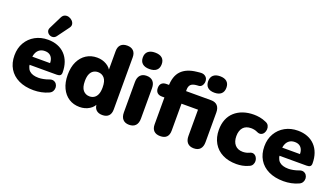

<svg xmlns="http://www.w3.org/2000/svg" viewBox="-67 -1327 3292 1880"><g transform="rotate(20 1579.5 -387.0)"><path d="M320 11Q230 11 164.5 -20.5Q99 -52 64 -110Q29 -168 29 -247Q29 -323 62.5 -380.5Q96 -438 154.5 -470.5Q213 -503 288 -503Q343 -503 388 -485.5Q433 -468 465 -434.5Q497 -401 513.5 -354Q530 -307 530 -249Q530 -229 519 -219.5Q508 -210 484 -210H178V-294H400L384 -281Q384 -318 374 -341Q364 -364 344.5 -376Q325 -388 296 -388Q265 -388 242.5 -373.5Q220 -359 208 -331Q196 -303 196 -261V-252Q196 -181 227.5 -150.5Q259 -120 325 -120Q347 -120 375.5 -125.5Q404 -131 430 -141Q456 -151 475 -144.5Q494 -138 504.5 -122.5Q515 -107 516 -87.5Q517 -68 507 -49.5Q497 -31 474 -21Q439 -5 399.5 3Q360 11 320 11ZM354 -564Q340 -546 320.5 -543.5Q301 -541 284 -550.5Q267 -560 259.5 -577.5Q252 -595 262 -617L328 -750Q340 -774 360 -781Q380 -788 400.5 -782Q421 -776 436.5 -761Q452 -746 455.5 -726Q459 -706 443 -685Z M799 11Q736 11 687.5 -20Q639 -51 611.5 -109Q584 -167 584 -246Q584 -327 611.5 -384Q639 -441 687.5 -472Q736 -503 799 -503Q854 -503 898 -477Q942 -451 957 -410H946V-624Q946 -668 969 -691Q992 -714 1035 -714Q1077 -714 1100.5 -691Q1124 -668 1124 -624V-81Q1124 -37 1101.5 -14Q1079 9 1036 9Q994 9 971 -14Q948 -37 948 -81V-138L959 -89Q945 -44 900.5 -16.5Q856 11 799 11ZM856 -120Q883 -120 904 -133.5Q925 -147 936.5 -174.5Q948 -202 948 -246Q948 -313 922 -342.5Q896 -372 856 -372Q829 -372 808 -359Q787 -346 775 -318.5Q763 -291 763 -246Q763 -180 789 -150Q815 -120 856 -120Z M1315 9Q1273 9 1250 -16Q1227 -41 1227 -88V-404Q1227 -451 1250 -476Q1273 -501 1315 -501Q1358 -501 1381.5 -476Q1405 -451 1405 -404V-88Q1405 -41 1382 -16Q1359 9 1315 9ZM1315 -572Q1268 -572 1242.5 -594Q1217 -616 1217 -658Q1217 -699 1242.5 -721Q1268 -743 1315 -743Q1364 -743 1389 -721Q1414 -699 1414 -658Q1414 -616 1389 -594Q1364 -572 1315 -572Z M1639 9Q1596 9 1573 -14Q1550 -37 1550 -81V-361H1524Q1492 -361 1474.5 -378Q1457 -395 1457 -427Q1457 -459 1474.5 -475.5Q1492 -492 1524 -492H1601L1550 -445V-473Q1550 -583 1603.5 -639Q1657 -695 1763 -706L1791 -709Q1824 -713 1843.5 -701.5Q1863 -690 1870 -671.5Q1877 -653 1873.5 -633Q1870 -613 1858.5 -599Q1847 -585 1828 -583L1810 -582Q1764 -579 1746 -560.5Q1728 -542 1728 -507V-474L1706 -492H1989Q2032 -492 2055 -467.5Q2078 -443 2078 -396V-88Q2078 -41 2055.5 -16Q2033 9 1989 9Q1946 9 1923 -16Q1900 -41 1900 -88V-361H1728V-81Q1728 9 1639 9ZM1993 -572Q1947 -572 1922.5 -594Q1898 -616 1898 -658Q1898 -699 1922.5 -721Q1947 -743 1993 -743Q2039 -743 2063.5 -721Q2088 -699 2088 -658Q2088 -616 2063.5 -594Q2039 -572 1993 -572Z M2433 11Q2350 11 2288.5 -20Q2227 -51 2193 -109.5Q2159 -168 2159 -247Q2159 -307 2178 -354.5Q2197 -402 2233.5 -435Q2270 -468 2320.5 -485.5Q2371 -503 2433 -503Q2462 -503 2494 -497.5Q2526 -492 2560 -477Q2584 -468 2593.5 -449.5Q2603 -431 2601.5 -410Q2600 -389 2589.5 -372Q2579 -355 2560.5 -349Q2542 -343 2519 -354Q2503 -362 2485.5 -365.5Q2468 -369 2452 -369Q2425 -369 2404.5 -361Q2384 -353 2370 -337.5Q2356 -322 2348.5 -299Q2341 -276 2341 -247Q2341 -189 2370 -156Q2399 -123 2452 -123Q2468 -123 2485 -126.5Q2502 -130 2519 -138Q2542 -149 2560 -142.5Q2578 -136 2589 -119Q2600 -102 2601 -81.5Q2602 -61 2592 -42.5Q2582 -24 2558 -15Q2525 0 2493.5 5.5Q2462 11 2433 11Z M2924 11Q2834 11 2768.5 -20.5Q2703 -52 2668 -110Q2633 -168 2633 -247Q2633 -323 2666.5 -380.5Q2700 -438 2758.5 -470.5Q2817 -503 2892 -503Q2947 -503 2992 -485.5Q3037 -468 3069 -434.5Q3101 -401 3117.5 -354Q3134 -307 3134 -249Q3134 -229 3123 -219.5Q3112 -210 3088 -210H2782V-294H3004L2988 -281Q2988 -318 2978 -341Q2968 -364 2948.5 -376Q2929 -388 2900 -388Q2869 -388 2846.5 -373.5Q2824 -359 2812 -331Q2800 -303 2800 -261V-252Q2800 -181 2831.5 -150.5Q2863 -120 2929 -120Q2951 -120 2979.5 -125.5Q3008 -131 3034 -141Q3060 -151 3079 -144.5Q3098 -138 3108.5 -122.5Q3119 -107 3120 -87.5Q3121 -68 3111 -49.5Q3101 -31 3078 -21Q3043 -5 3003.5 3Q2964 11 2924 11Z"/></g></svg>

Font: Nunito ExtraLight Black
Style: Regular
Weight: 900
Version: Version 3.602